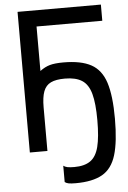

<svg xmlns="http://www.w3.org/2000/svg" viewBox="-64 -846 728 1088"><g transform="rotate(-5 300.0 -302.0)"><path d="M178 -248V-455Q206 -476 234.5 -484Q263 -492 312 -492Q412 -492 469.5 -460.5Q527 -429 551 -354.5Q575 -280 575 -149Q575 -18 552 57.5Q529 133 473.5 164.5Q418 196 322 196Q296 196 282.5 193.5Q269 191 260 184V91Q269 98 282.5 101Q296 104 322 104Q380 104 413.5 80.5Q447 57 461 2Q475 -53 475 -149Q475 -245 460 -299.5Q445 -354 409.5 -377Q374 -400 312 -400Q261 -400 232 -386Q203 -372 190.5 -339Q178 -306 178 -248ZM78 0V-800H552V-708H105L178 -781V0Z"/></g></svg>

Font: Victor Mono Thin
Style: Regular
Weight: 100
Monospace: yes
Designer: Rune Bjørnerås
Version: Version 1.561;gftools[0.9.30]